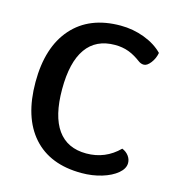

<svg xmlns="http://www.w3.org/2000/svg" viewBox="-107 -803 837 906"><g transform="rotate(15 311.5 -350.0)"><path d="M52 -349Q52 -520 136 -615Q220 -710 372 -710Q433 -710 488.5 -689Q544 -668 579 -632Q574 -604 557 -582Q540 -560 524 -560Q510 -560 498 -569Q466 -593 436 -604Q406 -615 370 -615Q277 -615 229.5 -548Q182 -481 182 -349Q182 -218 229.5 -151.5Q277 -85 370 -85Q463 -85 529 -151Q549 -143 561 -127Q573 -111 573 -92Q573 -65 545 -41.5Q517 -18 471 -4Q425 10 372 10Q218 10 135 -83.5Q52 -177 52 -349Z"/></g></svg>

Font: Krub SemiBold
Style: Regular
Weight: 600
Version: Version 1.000; ttfautohint (v1.6)